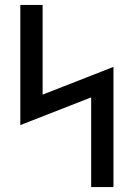

<svg xmlns="http://www.w3.org/2000/svg" viewBox="-20 -755 540 775"><path d="M348 0V-362L62 -250V-735H152V-373L438 -485V0Z"/></svg>

Font: Iosevka SS18 Medium
Style: Regular
Weight: 500
Monospace: yes
Designer: Belleve Invis
Foundry: Belleve Invis
Version: Version 25.1.1; ttfautohint (v1.8.4)